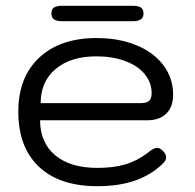

<svg xmlns="http://www.w3.org/2000/svg" viewBox="-20 -631 673 661"><path d="M43 -247Q43 -365 115 -432.5Q187 -500 312 -500Q389 -500 449 -475.5Q509 -451 542.5 -406.5Q576 -362 576 -305Q576 -263 552.5 -240Q529 -217 488 -217H118Q118 -140 170 -96.5Q222 -53 315 -53Q372 -53 413 -65.5Q454 -78 490 -106Q509 -122 521 -122Q530 -122 538 -114Q552 -102 552 -89Q552 -79 540 -67Q499 -28 444 -9Q389 10 315 10Q185 10 114 -57Q43 -124 43 -247ZM466 -276Q484 -276 493 -283.5Q502 -291 502 -311Q502 -347 478 -376Q454 -405 410.5 -421Q367 -437 312 -437Q223 -437 171.5 -393.5Q120 -350 120 -276ZM157 -584Q157 -600 166.5 -605.5Q176 -611 193 -611H438Q456 -611 465 -605Q474 -599 474 -584Q474 -558 438 -558H193Q157 -558 157 -584Z"/></svg>

Font: Kodchasan
Style: Regular
Weight: 400
Version: Version 1.000; ttfautohint (v1.6)